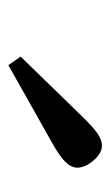

<svg xmlns="http://www.w3.org/2000/svg" viewBox="80 -860 269 470"><g transform="rotate(90 215.0 -625.5)"><path d="M119 -541 140 -511 323 -614C359 -634 391 -654 391 -680C391 -705 362 -740 338 -740C318 -740 301 -728 264 -690Z"/></g></svg>

Font: Heuristica
Style: Bold
Weight: 700
Version: Version 1.0.1